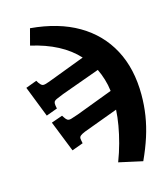

<svg xmlns="http://www.w3.org/2000/svg" viewBox="-120 -652 843 993"><g transform="rotate(-15 301.5 -155.0)"><path d="M135 -563Q285 -550 389 -489Q493 -428 548 -325Q603 -222 603 -82Q603 -25 594.5 29Q586 83 568.5 137.5Q551 192 523 253L396 225Q414 178 426.5 131.5Q439 85 446.5 41.5Q454 -2 456 -41L294 19Q268 28 256 34.5Q244 41 241 47.5Q238 54 241 67L244 82L184 104L118 -62L178 -83L186 -71Q193 -60 200 -56Q207 -52 220 -55.5Q233 -59 258 -68L454 -142Q450 -175 440.5 -206Q431 -237 418 -264L213 -190Q187 -180 174.5 -174Q162 -168 159.5 -161Q157 -154 159 -142L162 -126L102 -104L37 -270L96 -292L104 -279Q111 -269 118 -264.5Q125 -260 138 -263.5Q151 -267 177 -277L359 -346Q316 -393 254 -425.5Q192 -458 112 -476Z"/></g></svg>

Font: Literata ExtraBold
Style: Regular
Weight: 800
Designer: Latin by Veronika Burian and Jose Scaglione. Greek by Irene Vlachou. Cyrillic by Vera Evstafieva.
Foundry: TypeTogether
Version: Version 3.103;gftools[0.9.29]